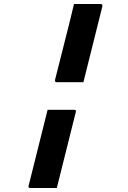

<svg xmlns="http://www.w3.org/2000/svg" viewBox="-20 -780 640 960"><path d="M350 -760H483Q488 -760 491 -757Q492 -755 492 -749L397 -369H264Q253 -369 255 -380L326 -661Q332 -686 338 -710.5Q344 -735 350 -760ZM218 -231H351Q362 -231 359 -220L264 160H131Q120 160 123 149Z"/></svg>

Font: Recursive Mn Lnr St
Style: Bold Italic
Weight: 700
Italic angle: -15°
Monospace: yes
Version: Version 1.079;hotconv 1.0.112;makeotfexe 2.5.65598; ttfautoh